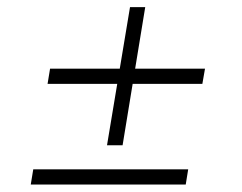

<svg xmlns="http://www.w3.org/2000/svg" viewBox="-20 -566 667 530"><path d="M64.9 -56.6 71.8 -98.6H499.5L492.7 -56.6ZM111.3 -334.5 118.2 -376.5H545.9L538.6 -334.5ZM275.4 -165 338.9 -546.4H380.9L318.4 -165Z"/></svg>

Font: Inter 20pt ExtraLight
Style: Italic
Weight: 250
Italic angle: -9.3988°
Version: Version 4.001;git-66647c0bb